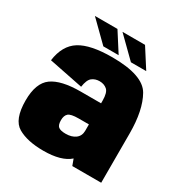

<svg xmlns="http://www.w3.org/2000/svg" viewBox="-174 -874 960 1010"><g transform="rotate(30 306.0 -369.0)"><path d="M404 0 390 -38Q340 6.5 231 6.5Q133.5 6.5 76 -27Q18.5 -60.5 18.5 -176.5Q18.5 -282.5 73.5 -322Q128.5 -361.5 246 -361.5H370V-377Q370 -426.5 351.8 -442.5Q333.5 -458.5 306 -458.5Q279.5 -458.5 260.8 -444Q242 -429.5 235.5 -384.5L28.5 -426Q41.5 -521.5 105 -561.2Q168.5 -601 300.5 -601Q488 -601 533.8 -520.5Q579.5 -440 579.5 -299V0ZM370 -195V-233.5H307.5Q260.5 -233.5 246 -220.5Q231.5 -207.5 231.5 -179.5Q231.5 -150 244.2 -139.8Q257 -129.5 288 -129.5Q325 -129.5 347.5 -146.5Q370 -163.5 370 -195ZM398 -627 279.5 -743.5H416.5L491 -627ZM230.5 -627 112 -743.5H249L323.5 -627Z"/></g></svg>

Font: Anybody Black
Style: Regular
Weight: 900
Designer: Tyler Finck
Foundry: Etcetera Type Company
Version: Version 1.010; ttfautohint (v1.8.3) -l 8 -r 50 -G 200 -x 14 